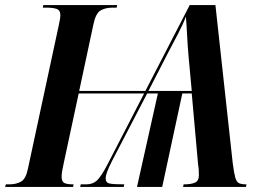

<svg xmlns="http://www.w3.org/2000/svg" viewBox="-41 -734 1046 754"><path d="M-21 0 -18 -10H-5Q23 -10 42 -21Q61 -32 69 -73L189 -631Q196 -662 196 -674Q196 -694 181.5 -699Q167 -704 141 -704H127L129 -714H419L417 -704H402Q373 -704 354 -693Q335 -682 326 -639L270 -377H530L704 -714H805L873 -93Q878 -54 883 -36.5Q888 -19 898 -14.5Q908 -10 927 -10L925 0H678L680 -10Q710 -10 725 -17Q740 -24 740 -45Q740 -57 739.5 -66.5Q739 -76 737 -87L712 -367H675L596 0H497L579 -367H537L399 -102Q385 -74 379.5 -59Q374 -44 374 -33Q374 -17 388.5 -13.5Q403 -10 447 -10L445 0H274L276 -10H298Q323 -10 339.5 -25Q356 -40 381 -88L525 -367H268L209 -92Q205 -74 203 -61.5Q201 -49 201 -40Q201 -21 211.5 -15.5Q222 -10 248 -10L246 0ZM542 -377H712L700 -507Q696 -551 694 -591.5Q692 -632 689 -669Q678 -639 658.5 -602Q639 -565 616 -521Z"/></svg>

Font: Noto Serif Display ExtraCondensed
Style: Bold Italic
Weight: 700
Width: 2
Italic angle: -12°
Designer: Monotype Design Team
Foundry: Monotype Imaging Inc.
Version: Version 2.009